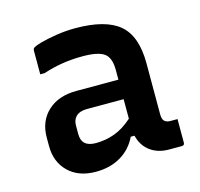

<svg xmlns="http://www.w3.org/2000/svg" viewBox="-86 -639 772 741"><g transform="rotate(-15 300.0 -268.0)"><path d="M506 -344V-141Q506 -120 514 -113Q522 -105 538 -105H566V-11Q566 0 555 0H504Q460 0 429.5 -22.5Q399 -45 389 -86H374Q352 -40 309.5 -15Q267 10 210 10Q141 10 100.5 -29.5Q60 -69 60 -133V-167Q60 -232 102.5 -271.5Q145 -311 217 -311H385V-350Q385 -399 360.5 -416.5Q336 -434 275 -434Q232 -434 194 -428Q156 -422 116 -409H99V-503Q99 -510 102 -513Q108 -519 134.5 -526.5Q161 -534 199 -540Q237 -546 275 -546Q396 -546 451 -499.5Q506 -453 506 -344ZM181 -148Q181 -97 238 -97Q277 -97 313 -110Q349 -123 385 -155V-233H238Q209 -233 194 -218Q181 -205 181 -182Z"/></g></svg>

Font: Recursive Sn Lnr St SmB
Style: Regular
Weight: 600
Version: Version 1.079;hotconv 1.0.112;makeotfexe 2.5.65598; ttfautoh